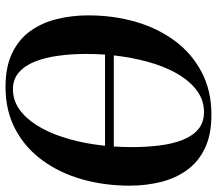

<svg xmlns="http://www.w3.org/2000/svg" viewBox="-66 -726 804 712"><g transform="rotate(90 336.0 -370.0)"><path d="M85.5 -357.5 86 -390H626.5L625.5 -357.5ZM302 11.5Q228 11.5 177 -13Q126 -37.5 95.2 -80.2Q64.5 -123 50.8 -178.5Q37 -234 37 -295.5Q37 -389 61 -471.5Q85 -554 132 -617Q179 -680 247.8 -716Q316.5 -752 405.5 -752Q479.5 -752 530 -727.8Q580.5 -703.5 611 -661Q641.5 -618.5 655 -563.8Q668.5 -509 668.5 -448Q668.5 -355 644.8 -271.8Q621 -188.5 574.2 -124.8Q527.5 -61 459.2 -24.8Q391 11.5 302 11.5ZM311 -16Q351 -16 384.2 -39Q417.5 -62 443.8 -103.2Q470 -144.5 488.2 -200Q506.5 -255.5 516 -321Q525.5 -386.5 525.5 -457Q525.5 -511 519.5 -559.2Q513.5 -607.5 499 -644.8Q484.5 -682 459.2 -703.2Q434 -724.5 395 -724.5Q355 -724.5 321.5 -702Q288 -679.5 261.8 -639Q235.5 -598.5 217.5 -543.5Q199.5 -488.5 189.8 -423.2Q180 -358 180 -286.5Q180 -232.5 186.8 -183.8Q193.5 -135 208.5 -97.2Q223.5 -59.5 248.8 -37.8Q274 -16 311 -16Z"/></g></svg>

Font: Merriweather 144pt SemiBold
Style: Italic
Weight: 600
Italic angle: -7.8°
Version: Version 2.101